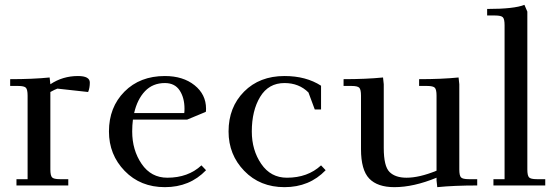

<svg xmlns="http://www.w3.org/2000/svg" viewBox="-20 -766 2291 793"><path d="M22 -411V-439Q115 -439 185 -446L188 -418Q239 -452 302 -452Q351 -452 351 -425Q351 -403 344 -386L217 -400Q206 -396 188 -386V-66Q188 -41 195 -33.5Q202 -26 227 -26H262V0H48V-26H94V-371Q94 -396 87 -403.5Q80 -411 55 -411Z M430 -223Q430 -323 494 -387.5Q558 -452 661 -452Q736 -452 783.5 -414Q831 -376 831 -317Q831 -308 830 -304L753 -272H529Q526 -248 526 -223Q526 -146 565 -89Q604 -32 671 -32Q757 -32 812 -83L831 -63Q764 7 661 7Q560 7 495 -60Q430 -127 430 -223ZM534 -299H741Q742 -305 742 -317Q742 -362 722 -392.5Q702 -423 661 -423Q611 -423 579 -389.5Q547 -356 534 -299Z M924 -223Q924 -323 988 -387.5Q1052 -452 1155 -452Q1244 -452 1306 -412V-314H1280L1254 -384Q1215 -423 1155 -423Q1089 -423 1054.5 -366Q1020 -309 1020 -223Q1020 -146 1059 -89Q1098 -32 1165 -32Q1251 -32 1306 -83L1325 -63Q1258 7 1155 7Q1054 7 989 -60Q924 -127 924 -223Z M1399 -411V-439Q1492 -439 1562 -446L1565 -418V-155Q1565 -79 1589 -55.5Q1613 -32 1659 -32Q1712 -32 1783 -61V-371Q1783 -396 1776 -403.5Q1769 -411 1744 -411H1711V-439Q1804 -439 1874 -446L1877 -418V-66Q1877 -41 1884 -33.5Q1891 -26 1916 -26H1951V0Q1856 0 1786 7L1783 -21V-32Q1688 7 1609 7Q1539 7 1505 -28.5Q1471 -64 1471 -150V-371Q1471 -396 1464 -403.5Q1457 -411 1432 -411Z M1992 -702V-729Q2104 -729 2146 -746L2158 -718V-66Q2158 -41 2165 -33.5Q2172 -26 2197 -26H2232V0H2018V-26H2064V-662Q2064 -687 2057 -694.5Q2050 -702 2025 -702Z"/></svg>

Font: Dihjauti
Style: Bold
Weight: 700
Designer: T. Christopher White
Version: Version 3.0.0